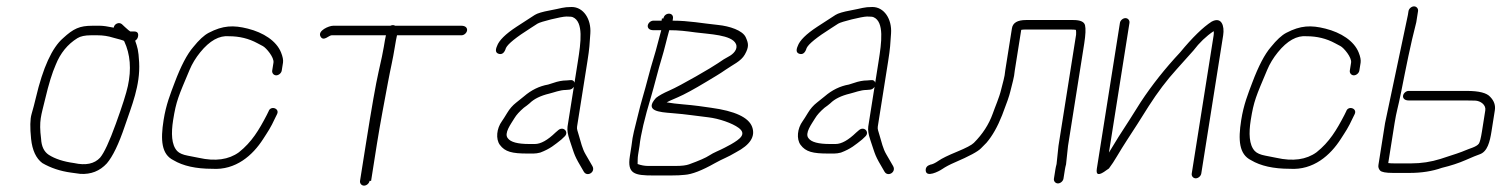

<svg xmlns="http://www.w3.org/2000/svg" viewBox="-20 -546 4740 604"><path d="M370.9 -416C389.9 -375.2 393.7 -328.4 382.3 -275.6C377.2 -252 364.6 -212.3 344.3 -156.4C324.1 -100.5 307.6 -65 294.9 -50C276.9 -30.6 249.7 -24.9 213.2 -33C179.9 -37.5 153.2 -46.2 133.3 -59C118.5 -68.8 110.5 -85.5 109.3 -109C101.8 -167.9 109.7 -181.9 122.2 -235C133.2 -281.5 144.2 -317.2 155.2 -342C169.8 -378.8 192.6 -406.8 223.6 -426C233.3 -432 247.4 -435 265.9 -435H286.9C303.9 -435 320.3 -432.5 336 -427.5C348.3 -423.6 371.4 -419.3 370.9 -416ZM270.6 -465C230.5 -465 211.3 -456.2 178.5 -426C143.7 -396 115.1 -333.3 92.7 -238C88.6 -220.7 84.2 -203.8 79.4 -187.5C74.6 -171.2 74.1 -145.1 77.8 -109.1C81.6 -73.2 93.4 -47.8 113.2 -33C139.7 -17.6 169.8 -7.6 203.5 -3C218.2 -1 218.2 -1 232.8 1C266.3 3 294 -8 316.1 -32C334.7 -53.7 353.6 -92.9 372.7 -149.5C394.1 -213 421.7 -277.1 417.7 -350.2C415.6 -389.2 412.4 -397 405.2 -418C410.4 -421.3 413.5 -426 414.4 -432C416 -442 411.8 -447 401.8 -447H389.8C387.3 -448.3 381.7 -453 373 -461L363.4 -470C355 -477.2 339.8 -472.1 337.7 -459C318.3 -463 304.1 -465 295.1 -465Z M866.3 -324 870.3 -349C871.5 -357 869.5 -367.7 864.1 -381C849.5 -417.3 808.7 -443.6 759.4 -456C714.4 -467.3 681.4 -466.3 636.4 -442.7C622 -435.2 605.9 -420.3 588 -398C568.6 -375.7 549 -338.2 529.2 -285.5C516.1 -250.6 502.4 -217.5 494.6 -168C484.7 -105.5 487.7 -60.6 525.7 -42C555.8 -24 596.4 -15 647.4 -15C721.7 -10 775.1 -57.6 807.7 -108.5C823.7 -133.5 830.5 -142.3 845.7 -175L851.6 -187C860.6 -205.3 831.1 -214.7 825 -196L819.1 -184C794.6 -137 772.2 -99.2 731.6 -67C699.4 -43.6 657.3 -37.8 605.3 -49.5C597.9 -51.2 586.4 -53.4 570.7 -56.3C555.1 -59.2 544 -64 537.5 -70.8C519.1 -90.2 518.2 -127.3 524.6 -168C534.3 -228.9 541.4 -243.2 576.3 -326C584.4 -345.4 595.6 -363.9 609.9 -381.5C639.5 -418 669.7 -434.8 700.4 -432C733.1 -432 762.9 -424.7 789.9 -410C794.8 -407.3 800.5 -404.3 806.9 -401C817.3 -395.6 842.9 -365.4 840.3 -349L836.3 -324C835.1 -316.1 841 -309 848.9 -309C856.9 -309 865.1 -316.1 866.3 -324Z M1147.4 23 1165.7 -93C1176.6 -161.3 1189.3 -226.6 1200.5 -287C1208.5 -330.4 1215.9 -359 1222.1 -398.5C1224.6 -414.2 1226.9 -426.3 1228.9 -435H1431.9C1439.8 -435 1448 -442.1 1449.3 -450C1450.5 -457.9 1444.6 -465 1431.9 -465H1222.9C1221.1 -466.3 1218.9 -467 1216.2 -467C1213.5 -467 1210.8 -466.3 1207.9 -465H1027.9C1014.9 -465 978.7 -449.5 988.1 -431.5C997.3 -413.9 1014.7 -435 1023.1 -435H1194.1C1192 -425.7 1189.7 -413.5 1187.4 -398.5C1185 -383.5 1179.5 -357.2 1170.9 -319.8C1162.3 -282.2 1149 -206.7 1131 -93L1112.6 23C1111.4 30.9 1117.3 38 1125.2 38C1133.2 38 1141.4 30.9 1142.6 23Z M1549.6 -376.5C1559.7 -373.9 1567.1 -380 1571.6 -395C1578 -408.1 1603.8 -428.9 1649 -457.5C1659 -463.8 1666.2 -468.5 1670.7 -471.5C1679.9 -477.7 1746 -494 1761.7 -494C1772.7 -494 1779.5 -493.3 1781.9 -492C1816.3 -477.3 1807.3 -412.1 1797.9 -353L1787.3 -286C1785.6 -292 1781.3 -294.7 1774.6 -294L1762.4 -293C1749.3 -293 1735.2 -290.3 1720.1 -285L1704.3 -280C1676.7 -275.1 1651.4 -262.8 1628.5 -243C1623.1 -238.3 1614.8 -231.7 1603.7 -223.1C1592.6 -214.4 1583.3 -203.8 1575.7 -191.1C1568 -178.4 1562.5 -169.7 1559.1 -165C1542 -141.6 1539.1 -108.7 1552.3 -90.5C1568.7 -68.1 1591.6 -63 1639 -63H1658.5C1664.8 -63 1671.8 -64 1679.5 -66C1711 -77.9 1725 -90.6 1745.9 -107L1755.4 -116C1771.2 -129.7 1753 -150 1736.7 -137L1727.4 -129C1702.6 -105 1681.1 -93 1662.7 -93H1644.7C1608.6 -93 1586.2 -99 1577.6 -111C1564.5 -126.5 1587.3 -155.9 1598.3 -174.2C1604.3 -184.3 1614.1 -195.2 1627.8 -207C1634.5 -211.7 1640.6 -216.3 1646 -221C1659.6 -234.7 1680.2 -244.9 1707.8 -251.5C1722.1 -254.9 1741.9 -263 1759.7 -263L1771.8 -264C1777.3 -264.7 1781.7 -267.7 1785.2 -273L1765.4 -148C1763.8 -137.3 1766 -123 1772.1 -105C1789.4 -54.4 1784.3 -60.4 1816.5 -6C1827 11.9 1854.8 -4.6 1843.3 -24C1833.1 -41.2 1831 -45.7 1822 -60.8C1811.8 -77.9 1807 -99.9 1801 -120L1796.1 -136.5C1795 -140.2 1794.8 -144 1795.4 -148L1827.9 -353C1834.7 -395.6 1834.7 -406.5 1837.1 -440.8C1840.3 -486.1 1815.3 -524 1778.5 -524C1751.4 -524 1746.7 -520 1710.1 -513.3C1686.6 -509 1670.6 -504.3 1662.3 -499C1644 -487.3 1624.3 -474.2 1605.2 -462C1570 -438.9 1549.5 -418.6 1543.5 -401C1537.4 -387.3 1539.5 -379.1 1549.6 -376.5Z M2085.4 -451C2116 -451 2137.8 -448.1 2168.3 -444C2210 -438.4 2282.2 -436.9 2295.1 -407.8C2302.7 -390.8 2285.6 -375 2272.6 -368.4C2263 -363.5 2251.7 -356.4 2238.8 -347.3C2221.8 -335.2 2121.3 -276.6 2085.4 -261.1C2066.8 -253 2052.9 -245.3 2043.7 -238C2006.1 -196.6 2053.6 -193.3 2094 -190.1C2144.2 -186.1 2164.5 -181.9 2208.1 -177C2241.7 -173.1 2283.7 -158.6 2303.7 -143.7C2329.4 -124.5 2308.6 -108.8 2279.6 -92L2259.9 -81.5C2243.7 -72.8 2225.7 -66.6 2211 -56.8C2200.5 -49.8 2179.3 -40.5 2147.6 -29C2138.4 -25.7 2124.8 -24 2106.8 -24H2018.3C2008 -24 1997.1 -26 1985.8 -30C1986.3 -41 1985.6 -48 1987.3 -59L1991.8 -87C1995.5 -122.1 2007.7 -174.1 2028.5 -243C2037 -271.2 2052.2 -332.8 2061.3 -361.5C2069.9 -388.9 2078 -425.5 2085.4 -451ZM2062.3 -488 2061.2 -481H2035.2C2027.3 -481 2019.1 -473.9 2017.8 -466C2016.6 -458.1 2022.5 -451 2035.2 -451H2060.2C2057.4 -441.7 2054.1 -429.3 2050.3 -414C2040.9 -375.8 2030.2 -346.4 2019.4 -304C2006.6 -254.1 1997 -226.8 1985.9 -179.7C1976.4 -139.6 1970.5 -123.6 1966.5 -87L1961.4 -54.5C1952.6 0.9 1976.2 6 2034.8 6H2090.8C2108.8 6 2123.2 5.3 2134.1 4C2156.6 2.5 2188.3 -9.7 2229.1 -32.8C2254.7 -47.2 2267.6 -50.3 2295.4 -67C2340.2 -90.5 2357.1 -117.1 2346 -147C2334.9 -176.8 2291.9 -196.8 2217 -207C2202.4 -209 2189.3 -210.8 2177.9 -212.5C2150.1 -216.6 2105.9 -218.6 2077.2 -224C2080.2 -226 2091.9 -231.3 2112.3 -240C2132.6 -248.7 2162.7 -265 2202.5 -289L2234 -308C2244 -314 2253.5 -320.2 2262.5 -326.5C2284.9 -342.3 2311.1 -353.1 2323 -374.3C2337.4 -399.7 2334.2 -410.1 2326.1 -428.5C2316.4 -450.5 2274.7 -463.9 2239 -467.5C2186.8 -472.8 2147.8 -481 2095.9 -481L2097 -488C2098.4 -496.8 2092.9 -503 2084.4 -503C2076 -503 2068.4 -496.8 2067 -488Z M2495.6 -376.5C2505.7 -373.9 2513.1 -380 2517.6 -395C2524 -408.1 2549.8 -428.9 2595 -457.5C2605 -463.8 2612.2 -468.5 2616.7 -471.5C2625.9 -477.7 2692 -494 2707.7 -494C2718.7 -494 2725.5 -493.3 2727.9 -492C2762.3 -477.3 2753.3 -412.1 2743.9 -353L2733.3 -286C2731.6 -292 2727.3 -294.7 2720.6 -294L2708.4 -293C2695.3 -293 2681.2 -290.3 2666.1 -285L2650.3 -280C2622.7 -275.1 2597.4 -262.8 2574.5 -243C2569.1 -238.3 2560.8 -231.7 2549.7 -223.1C2538.6 -214.4 2529.3 -203.8 2521.7 -191.1C2514 -178.4 2508.5 -169.7 2505.1 -165C2488 -141.6 2485.1 -108.7 2498.3 -90.5C2514.7 -68.1 2537.6 -63 2585 -63H2604.5C2610.8 -63 2617.8 -64 2625.5 -66C2657 -77.9 2671 -90.6 2691.9 -107L2701.4 -116C2717.2 -129.7 2699 -150 2682.7 -137L2673.4 -129C2648.6 -105 2627.1 -93 2608.7 -93H2590.7C2554.6 -93 2532.2 -99 2523.6 -111C2510.5 -126.5 2533.3 -155.9 2544.3 -174.2C2550.3 -184.3 2560.1 -195.2 2573.8 -207C2580.5 -211.7 2586.6 -216.3 2592 -221C2605.6 -234.7 2626.2 -244.9 2653.8 -251.5C2668.1 -254.9 2687.9 -263 2705.7 -263L2717.8 -264C2723.3 -264.7 2727.7 -267.7 2731.2 -273L2711.4 -148C2709.8 -137.3 2712 -123 2718.1 -105C2735.4 -54.4 2730.3 -60.4 2762.5 -6C2773 11.9 2800.8 -4.6 2789.3 -24C2779.1 -41.2 2777 -45.7 2768 -60.8C2757.8 -77.9 2753 -99.9 2747 -120L2742.1 -136.5C2741 -140.2 2740.8 -144 2741.4 -148L2773.9 -353C2780.7 -395.6 2780.7 -406.5 2783.1 -440.8C2786.3 -486.1 2761.3 -524 2724.5 -524C2697.4 -524 2692.7 -520 2656.1 -513.3C2632.6 -509 2616.6 -504.3 2608.3 -499C2590 -487.3 2570.3 -474.2 2551.2 -462C2516 -438.9 2495.5 -418.6 2489.5 -401C2483.4 -387.3 2485.5 -379.1 2495.6 -376.5Z M3325.5 16 3330.1 -13C3330.8 -17.7 3332 -23 3333.6 -29L3339.8 -87L3390.8 -409C3395.1 -436.5 3396 -455.7 3393.3 -466.6C3390.7 -477.5 3378.4 -483 3356.5 -483H3207.5C3180.8 -483 3166.1 -474.3 3163.4 -457L3142.3 -324C3140.8 -303.3 3134.4 -285.4 3129.3 -263.7C3123.7 -239.4 3110.2 -209.5 3102.8 -188C3090.8 -154.6 3071.1 -124.1 3043.6 -96.6C3036.7 -89.7 3019.1 -80.5 2990.8 -68.8C2962.5 -57.2 2943.1 -47.7 2932.7 -40.4C2922.2 -33.1 2913.5 -29 2906.4 -28C2896.1 -24.7 2891.3 -18.4 2892.2 -9C2894.2 12.8 2931.9 -5.8 2944.2 -14.2C2954.3 -21.1 2967.4 -28.1 2983.5 -35C3029 -54.5 3056.5 -69.4 3066.1 -79.5C3072.1 -85.8 3077.9 -91.7 3083.4 -97C3101.9 -118.6 3118.3 -147.6 3132.5 -183.7C3146.6 -219.9 3155.3 -245 3158.5 -259C3164 -282.6 3170.5 -301.6 3172.3 -324L3192.6 -452C3196 -452.7 3199.4 -453 3202.7 -453H3351.7C3356.4 -453 3360.7 -452.7 3364.6 -452C3365.4 -448.7 3365.6 -443.7 3365.2 -437L3309.8 -87L3303.8 -30C3302 -23.3 3300.8 -17.7 3300.1 -13L3295.5 16C3294.2 23.9 3300.2 31 3308.1 31C3316 31 3324.2 23.9 3325.5 16Z M3503.1 -474 3430.4 -15C3427.1 5.7 3437.4 7 3461.2 -11C3463.9 -13 3466.3 -14.7 3468.5 -16C3477 -27.3 3485.6 -40.3 3494.2 -55C3514 -88.6 3536.6 -122.3 3558.9 -157L3593.6 -212C3621.4 -255.4 3650.5 -294 3681.1 -327.6C3711.6 -361.2 3729.3 -381 3734.3 -387C3753.1 -411.8 3774.4 -432.2 3798 -448C3798.8 -444.7 3798.7 -440.3 3797.9 -435L3729 0C3727.7 7.9 3733.7 15 3741.6 15C3749.5 15 3757.7 7.9 3759 0L3827.9 -435C3832.6 -464.8 3822.7 -494.5 3791.7 -478C3764.3 -460.4 3731.2 -428.1 3692.3 -381C3645.2 -330.6 3603.9 -278.6 3568.6 -225L3533.9 -170C3508.5 -131.3 3486.6 -96.7 3468.5 -66L3533.1 -474C3534.3 -481.9 3528.4 -489 3520.5 -489C3512.5 -489 3504.3 -481.9 3503.1 -474Z M4256.3 -324 4260.3 -349C4261.5 -357 4259.5 -367.7 4254.1 -381C4239.5 -417.3 4198.7 -443.6 4149.4 -456C4104.4 -467.3 4071.4 -466.3 4026.4 -442.7C4012 -435.2 3995.9 -420.3 3978 -398C3958.6 -375.7 3939 -338.2 3919.2 -285.5C3906.1 -250.6 3892.4 -217.5 3884.6 -168C3874.7 -105.5 3877.7 -60.6 3915.7 -42C3945.8 -24 3986.4 -15 4037.4 -15C4111.7 -10 4165.1 -57.6 4197.7 -108.5C4213.7 -133.5 4220.5 -142.3 4235.7 -175L4241.6 -187C4250.6 -205.3 4221.1 -214.7 4215 -196L4209.1 -184C4184.6 -137 4162.2 -99.2 4121.6 -67C4089.4 -43.6 4047.3 -37.8 3995.3 -49.5C3987.9 -51.2 3976.4 -53.4 3960.7 -56.3C3945.1 -59.2 3934 -64 3927.5 -70.8C3909.1 -90.2 3908.2 -127.3 3914.6 -168C3924.3 -228.9 3931.4 -243.2 3966.3 -326C3974.4 -345.4 3985.6 -363.9 3999.9 -381.5C4029.5 -418 4059.7 -434.8 4090.4 -432C4123.1 -432 4152.9 -424.7 4179.9 -410C4184.8 -407.3 4190.5 -404.3 4196.9 -401C4207.3 -395.6 4232.9 -365.4 4230.3 -349L4226.3 -324C4225.1 -316.1 4231 -309 4238.9 -309C4246.9 -309 4255.1 -316.1 4256.3 -324Z M4406.4 -230H4589.4C4600.1 -230 4610.4 -229.8 4620.5 -229.5C4637.7 -228.9 4655.2 -215.9 4652.5 -199L4641.9 -132C4638.6 -111.3 4635.4 -98.7 4632.3 -94.2C4624.8 -83.5 4602.1 -78.8 4588.5 -72.5C4579.1 -68.2 4553.4 -59.3 4511.3 -46C4481.8 -36.7 4451.1 -32 4419.1 -32H4367.1C4359.1 -32 4352.5 -32.3 4347.2 -33L4367.2 -159C4373 -195.9 4377.8 -206.5 4387.7 -256.3C4403.8 -337.1 4416.5 -403 4435.4 -476L4440.9 -511C4442.2 -518.9 4436.2 -526 4428.3 -526C4420.4 -526 4412.2 -518.9 4410.9 -511L4409 -499L4337.2 -159L4316.3 -27C4315.2 -20.3 4317 -14.5 4321.6 -9.5C4326.2 -4.5 4339.8 -2 4362.3 -2H4414.3C4451.9 -2 4485.7 -7.3 4515.9 -18C4544.2 -24.8 4569.1 -33 4590.5 -42.4C4612 -51.8 4626.6 -57.9 4634.6 -60.5C4659.5 -68.8 4666.9 -100.7 4671.9 -132L4682.5 -199C4685 -214.6 4680.2 -228.6 4668.2 -241C4657.5 -253.7 4632.8 -260 4594.2 -260H4411.2C4403.3 -260 4395.1 -252.9 4393.8 -245C4392.5 -237.1 4398.5 -230 4411.2 -230Z"/></svg>

Font: MewTooHand
Style: Ita
Weight: 400
Designer: Mew Too, Robert Jablonski
Version: Version 0.77